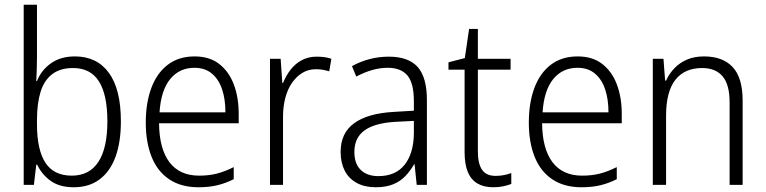

<svg xmlns="http://www.w3.org/2000/svg" viewBox="-20 -780 3230 810"><path d="M136 -536Q136 -512 135 -485Q134 -458 133 -438H136Q154 -484 195 -513Q236 -542 296 -542Q389 -542 439.5 -472.5Q490 -403 490 -268Q490 -181 467.5 -119Q445 -57 400.5 -23.5Q356 10 291 10Q232 10 194.5 -16.5Q157 -43 137 -85H133L123 0H80V-760H136ZM288 -493Q234 -493 200 -467Q166 -441 151 -392Q136 -343 136 -274V-256Q136 -148 171.5 -93.5Q207 -39 283 -39Q357 -39 395 -97Q433 -155 433 -268Q433 -380 397.5 -436.5Q362 -493 288 -493Z M801 -542Q864 -542 905 -510Q946 -478 966.5 -423.5Q987 -369 987 -300V-260H651Q652 -152 695 -95.5Q738 -39 820 -39Q861 -39 894.5 -47.5Q928 -56 966 -75V-24Q932 -7 897 1.5Q862 10 817 10Q744 10 694 -23.5Q644 -57 619.5 -118.5Q595 -180 595 -263Q595 -346 618.5 -409Q642 -472 688 -507Q734 -542 801 -542ZM800 -494Q737 -494 698 -446.5Q659 -399 653 -306H931Q931 -361 917 -403Q903 -445 874 -469.5Q845 -494 800 -494Z M1316 -541Q1332 -541 1348 -539Q1364 -537 1378 -532L1369 -479Q1356 -483 1342.5 -485.5Q1329 -488 1313 -488Q1281 -488 1255.5 -472.5Q1230 -457 1211.5 -430Q1193 -403 1183.5 -366.5Q1174 -330 1174 -287V0H1119V-532H1164L1171 -430H1174Q1186 -460 1205.5 -485.5Q1225 -511 1253 -526Q1281 -541 1316 -541Z M1620 -541Q1703 -541 1742 -497.5Q1781 -454 1781 -358V0H1738L1729 -87H1727Q1711 -59 1690 -37Q1669 -15 1638.5 -2.5Q1608 10 1565 10Q1518 10 1484.5 -8.5Q1451 -27 1434 -60.5Q1417 -94 1417 -139Q1417 -219 1474.5 -260.5Q1532 -302 1642 -308L1726 -313V-352Q1726 -430 1698.5 -462Q1671 -494 1616 -494Q1583 -494 1550 -484.5Q1517 -475 1483 -457L1465 -501Q1499 -520 1538.5 -530.5Q1578 -541 1620 -541ZM1648 -266Q1561 -261 1518 -230Q1475 -199 1475 -139Q1475 -89 1502 -63Q1529 -37 1576 -37Q1649 -37 1687 -85Q1725 -133 1726 -217V-270Z M2071 -38Q2090 -38 2107 -41.5Q2124 -45 2137 -50V-4Q2122 2 2103 6Q2084 10 2061 10Q2021 10 1994 -6Q1967 -22 1953.5 -54.5Q1940 -87 1940 -139V-486H1872V-517L1941 -535L1959 -658H1996V-532H2134V-486H1996V-141Q1996 -90 2013.5 -64Q2031 -38 2071 -38Z M2417 -542Q2480 -542 2521 -510Q2562 -478 2582.5 -423.5Q2603 -369 2603 -300V-260H2267Q2268 -152 2311 -95.5Q2354 -39 2436 -39Q2477 -39 2510.5 -47.5Q2544 -56 2582 -75V-24Q2548 -7 2513 1.5Q2478 10 2433 10Q2360 10 2310 -23.5Q2260 -57 2235.5 -118.5Q2211 -180 2211 -263Q2211 -346 2234.5 -409Q2258 -472 2304 -507Q2350 -542 2417 -542ZM2416 -494Q2353 -494 2314 -446.5Q2275 -399 2269 -306H2547Q2547 -361 2533 -403Q2519 -445 2490 -469.5Q2461 -494 2416 -494Z M2950 -542Q3029 -542 3071 -497Q3113 -452 3113 -356V0H3058V-349Q3058 -423 3028.5 -458Q2999 -493 2942 -493Q2868 -493 2829 -443Q2790 -393 2790 -292V0H2734V-532H2779L2786 -440H2790Q2803 -469 2825 -492Q2847 -515 2878 -528.5Q2909 -542 2950 -542Z"/></svg>

Font: Noto Sans Hebrew SemiCondensed Light
Style: Regular
Weight: 300
Width: 4
Designer: Monotype Design Team
Foundry: Monotype Imaging Inc.
Version: Version 2.003